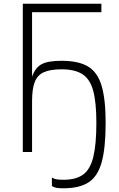

<svg xmlns="http://www.w3.org/2000/svg" viewBox="-20 -820 640 1036"><path d="M153 -274V-406Q170 -455 204.5 -473.5Q239 -492 312 -492Q403 -492 454.5 -461.5Q506 -431 528 -358Q550 -285 550 -157Q550 -23 529 54Q508 131 458.5 163.5Q409 196 322 196Q298 196 284.5 193.5Q271 191 260 184V138Q271 145 284.5 147.5Q298 150 322 150Q390 150 428.5 122Q467 94 483.5 26.5Q500 -41 500 -157Q500 -267 483 -330Q466 -393 425 -419.5Q384 -446 312 -446Q252 -446 217 -430.5Q182 -415 167.5 -377.5Q153 -340 153 -274ZM103 0V-800H527V-754H122L153 -785V0Z"/></svg>

Font: Victor Mono Thin
Style: Regular
Weight: 100
Monospace: yes
Designer: Rune Bjørnerås
Version: Version 1.561;gftools[0.9.30]